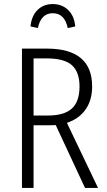

<svg xmlns="http://www.w3.org/2000/svg" viewBox="-20 -924 527 944"><path d="M398 0 254 -309 222 -308H145V0H88V-685H210Q433 -685 433 -499Q433 -432 401 -386Q369 -340 309 -320L462 0ZM371 -499Q371 -569 334 -603Q297 -637 207 -637H145V-356H215Q296 -356 333.5 -390.5Q371 -425 371 -499ZM350 -794 313 -786Q298 -859 239 -859Q182 -859 166 -786L130 -794Q135 -846 164.5 -875Q194 -904 239 -904Q285 -904 315 -875Q345 -846 350 -794Z"/></svg>

Font: Fira Sans Extra Condensed Light
Style: Regular
Weight: 300
Width: 1
Designer: Carrois Corporate & Edenspiekermann AG
Foundry: Carrois Corporate GbR & Edenspiekermann AG
Version: Version 4.203